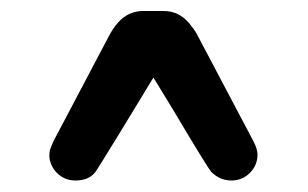

<svg xmlns="http://www.w3.org/2000/svg" viewBox="-20 -717 552 344"><path d="M75.2 -462.9 177.7 -657.2Q195.3 -687.5 217.8 -694.3Q226.6 -697.3 236.3 -697.3H273.4Q303.7 -697.3 323.2 -669.9Q328.1 -664.1 332 -657.2L434.6 -462.9Q441.4 -449.2 441.4 -440.4Q441.4 -420.9 427.7 -407.2Q414.1 -393.6 394.5 -393.6Q374 -393.6 358.4 -409.2Q351.6 -417 290 -520.5L254.9 -578.1Q238.3 -550.8 194.3 -478.5Q154.3 -413.1 150.4 -408.2Q138.7 -393.6 115.2 -393.6Q95.7 -393.6 82 -407.2Q75.2 -414.1 71.8 -422.4Q68.4 -430.7 68.4 -438Q68.4 -445.3 70.3 -450.7Q72.3 -456.1 75.2 -462.9Z"/></svg>

Font: FakePearl
Style: SemiBold
Weight: 400
Version: Version 1.2